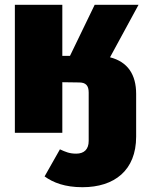

<svg xmlns="http://www.w3.org/2000/svg" viewBox="-20 -554 608 801"><path d="M439 -315 558 -534H375L272 -321H240V-534H42V0H240V-211L310 -210C338 -210 350 -197 350 -168V34C350 69 331 87 298 87C270 87 254 80 230 69L166 182C202 208 251 227 324 227C457 227 548 157 548 16V-162C548 -243 513 -296 439 -315Z"/></svg>

Font: Fira Sans Heavy
Style: Regular
Weight: 900
Designer: bBox Type GmbH & Carrois Corporate GbR & Edenspiekermann AG
Foundry: bBox Type GmbH & Carrois Corporate GbR & Edenspiekermann AG
Version: Version 4.300;PS 004.300;hotconv 1.0.88;makeotf.lib2.5.64775